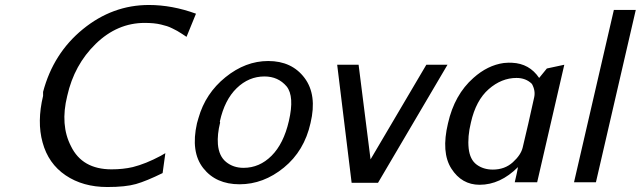

<svg xmlns="http://www.w3.org/2000/svg" viewBox="-20 -732 2573 771"><path d="M153 -347V-363Q194 -518 313 -615Q432 -712 578 -712Q671 -712 767 -677L729 -584Q725 -587 711 -596Q697 -605 691.5 -608Q686 -611 673 -617.5Q660 -624 650.5 -627Q641 -630 626.5 -633.5Q612 -637 596 -638.5Q580 -640 561 -640Q451 -640 364.5 -556Q278 -472 250 -347Q221 -230 265 -145Q310 -52 428 -52Q474 -52 513 -61Q565 -74 625 -106L644 -117L633 -37Q568 -5 526 7Q484 19 411 19Q313 19 243.5 -28Q174 -75 151 -160Q128 -243 153 -347Z M771 -237Q774 -249 777 -258Q805 -357 885.5 -422Q966 -487 1057 -487Q1152 -487 1203 -419Q1254 -351 1227 -238Q1202 -126 1120 -59Q1038 8 942 8Q847 8 796 -57Q745 -122 771 -237ZM863 -245Q863 -244 863 -242.5Q863 -241 864 -240Q852 -192 855 -153Q859 -105 888 -81.5Q917 -58 958 -58Q1022 -58 1070.5 -106.5Q1119 -155 1140 -246Q1163 -345 1131 -385Q1097 -425 1042 -425Q979 -425 930.5 -378Q882 -331 863 -245Z M1334 -472H1420L1468 -92L1692 -472H1777L1498 2H1392Z M1779 -237Q1805 -352 1881 -419Q1938 -470 2003 -479Q2025 -481 2036 -480Q2106 -477 2145 -419L2176 -457L2246 -472L2137 0H2047L2055 -35L2057 -45L2060 -61Q1989 10 1906 10Q1834 10 1792.5 -55Q1751 -120 1779 -237ZM1871 -240Q1857 -183 1862 -136Q1867 -91 1894 -71Q1921 -51 1959 -51Q2007 -51 2039.5 -80.5Q2072 -110 2079 -140Q2101 -231 2125 -341Q2131 -368 2116 -395Q2092 -419 2054 -419Q1994 -419 1942.5 -374Q1891 -329 1871 -240Z M2285 0 2445 -692H2533L2373 0Z"/></svg>

Font: Coval
Style: Book Italic
Weight: 350
Foundry: Context Ltd
Version: Version 001.000